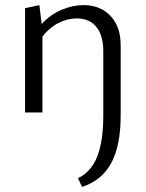

<svg xmlns="http://www.w3.org/2000/svg" viewBox="-20 -440 570 751"><path d="M452 -263V11Q452 130 415 198Q378 266 301 291L285 257Q336 233 360 173Q384 113 384 11V-240Q384 -301 357 -334.5Q330 -368 280 -368Q244 -368 208.5 -350Q173 -332 146 -297V0H78V-408L134 -420L143 -346Q177 -383 220.5 -401.5Q264 -420 307 -420Q372 -420 412 -378Q452 -336 452 -263Z"/></svg>

Font: Ysabeau
Style: Regular
Weight: 400
Designer: Christian Thalmann (Catharsis Fonts)
Version: Version 0.003